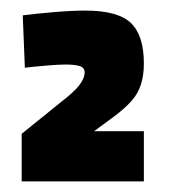

<svg xmlns="http://www.w3.org/2000/svg" viewBox="-20 -821 320 363"><path d="M21 -478V-568L94 -627Q120 -647 130 -660Q140 -673 140 -684Q140 -693 131 -696Q122 -699 103 -699Q91 -699 67.5 -697Q44 -695 27 -693L23 -792Q46 -795 81 -798Q116 -801 141 -801Q203 -801 227.5 -777.5Q252 -754 252 -701Q252 -679 246.5 -661.5Q241 -644 228.5 -630Q216 -616 196 -601L158 -573H252V-478Z"/></svg>

Font: Titillium Web SemiBold
Style: Regular
Weight: 600
Designer: Mohamed Gaber, Accademia di Belle Arti di Urbino
Foundry: Kief Type Foundry, Accademia di Belle Arti di Urbino
Version: Version 3.000; ttfautohint (v1.8.4)